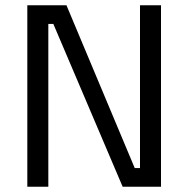

<svg xmlns="http://www.w3.org/2000/svg" viewBox="-20 -711 717 731"><path d="M84 0V-691H233L493 -71H513V-691H593V0H447L183 -620H164V0Z"/></svg>

Font: Cairo-CLs
Style: CLs-Regular
Weight: 400
Version: Version 3.130;gftools[0.9.24]